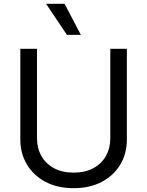

<svg xmlns="http://www.w3.org/2000/svg" viewBox="-20 -986 781 1019"><path d="M565.4 -727.1H653.3V-245.6Q653.3 -170.9 618.4 -112.5Q583.5 -54.2 520 -20.8Q456.5 12.7 370.6 12.7Q285.2 12.7 221.7 -20.8Q158.2 -54.2 123 -112.8Q87.9 -171.4 87.9 -245.6V-727.1H176.3V-252.9Q176.3 -199.7 199.7 -158.2Q223.1 -116.7 266.6 -93.3Q310.1 -69.8 370.6 -69.8Q431.2 -69.8 475.1 -93.3Q519 -116.7 542.2 -158.2Q565.4 -199.7 565.4 -252.9ZM335.4 -800.8 224.6 -965.8H322.8L409.2 -800.8Z"/></svg>

Font: Sahel VF Regular
Style: Regular
Weight: 400
Foundry: Saber Rastikerdar (saber.rastikerdar@gmail.com)
Version: Version 3.4.0